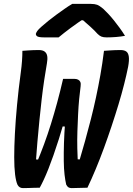

<svg xmlns="http://www.w3.org/2000/svg" viewBox="-20 -961 682 986"><path d="M95 -700Q110 -701 123.5 -702Q137 -703 151 -703.5Q165 -704 179 -704Q199 -704 209.5 -696Q220 -688 222.5 -673Q225 -658 221 -636Q214 -596 207 -549.5Q200 -503 194 -451Q188 -399 182.5 -344Q177 -289 172 -231Q167 -173 163 -115L138 -144L201 -140L165 -116Q187 -168 206 -219.5Q225 -271 241.5 -324Q258 -377 273.5 -434Q289 -491 304 -556H362Q373 -556 381 -552Q389 -548 392.5 -540Q396 -532 394 -518Q390 -489 386.5 -452Q383 -415 381 -373Q379 -331 377.5 -287Q376 -243 377 -199Q378 -155 380 -115L354 -144L417 -141L382 -116Q401 -180 417 -237.5Q433 -295 447 -350Q461 -405 473 -461Q485 -517 495.5 -576Q506 -635 514 -700Q530 -701 543.5 -702Q557 -703 571 -703.5Q585 -704 599 -704Q618 -704 628.5 -696.5Q639 -689 641.5 -670Q644 -651 638 -618Q630 -578 617.5 -528.5Q605 -479 588.5 -424.5Q572 -370 553 -313Q534 -256 513.5 -200Q493 -144 471.5 -92.5Q450 -41 429 3Q419 3 408.5 3.5Q398 4 388 4Q378 4 368 4.5Q358 5 348 5Q338 5 331.5 1Q325 -3 320 -13Q315 -34 311.5 -64Q308 -94 307.5 -134.5Q307 -175 308.5 -226Q310 -277 315 -340L337 -310L274 -313L310 -339Q296 -290 282 -246Q268 -202 254.5 -163.5Q241 -125 228.5 -93.5Q216 -62 204.5 -37.5Q193 -13 184 3Q169 3 154.5 3.5Q140 4 126 4.5Q112 5 98 5Q89 5 82 1Q75 -3 70 -12Q62 -29 57.5 -65Q53 -101 53 -154Q53 -207 56.5 -274.5Q60 -342 67.5 -422Q75 -502 87 -591Q91 -620 93 -648Q95 -676 95 -700ZM351 -941Q363 -941 381 -941Q399 -941 417 -941Q435 -941 447 -941Q466 -941 478.5 -936.5Q491 -932 510 -916Q521 -906 535.5 -890.5Q550 -875 564.5 -857Q579 -839 594 -818.5Q609 -798 622 -777Q601 -773 576.5 -771Q552 -769 528 -769Q511 -769 501 -773Q491 -777 481 -787Q467 -803 445 -823Q423 -843 386 -875L437 -857Q422 -857 404.5 -857Q387 -857 371 -857L427 -876Q377 -843 341.5 -816.5Q306 -790 281 -769H207Q190 -769 180.5 -771Q171 -773 167.5 -777.5Q164 -782 164 -787Q166 -794 171.5 -802Q177 -810 194 -825Q210 -839 229 -854.5Q248 -870 269.5 -885.5Q291 -901 311.5 -915.5Q332 -930 351 -941Z"/></svg>

Font: Rec Mono Semicasual
Style: Bold Italic
Weight: 700
Italic angle: -10°
Version: Version 1.085; ttfautohint (v1.8.4.7-5d5b)